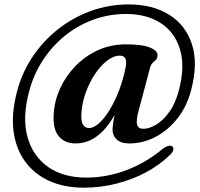

<svg xmlns="http://www.w3.org/2000/svg" viewBox="-20 -713 902 866"><path d="M563.5 -66Q524.5 -66 505 -85.2Q485.5 -104.5 488 -137Q489.5 -160 497 -194.5Q424.5 -66 320.5 -66Q272 -66 244.5 -99Q217 -132 222.5 -202Q226 -259.5 251.5 -315Q277 -370.5 320.5 -415.2Q364 -460 421.8 -486.5Q479.5 -513 547.5 -513Q622.5 -513 657.5 -498.2Q692.5 -483.5 690.5 -462Q689.5 -449.5 682.8 -442.8Q676 -436 668.8 -429.5Q661.5 -423 658 -412L604 -209Q593 -167.5 598.8 -149.8Q604.5 -132 626.5 -132Q653 -132 684.8 -151Q716.5 -170 744.2 -209Q772 -248 787 -306.5Q815 -413 792 -490Q769 -567 705.5 -608.5Q642 -650 548.5 -650Q471 -650 400.8 -624.2Q330.5 -598.5 272.2 -551.2Q214 -504 172.2 -439.5Q130.5 -375 110.5 -297.5Q80 -182 104 -95.2Q128 -8.5 196.8 39.8Q265.5 88 369 88Q462 88 551.8 53.8Q641.5 19.5 717.5 -44.5Q729 -52.5 740.8 -55.2Q752.5 -58 759 -50.5Q765 -43 760 -31.8Q755 -20.5 741.5 -9.5Q698 32.5 637.5 64.8Q577 97 505.2 115.2Q433.5 133.5 357.5 133.5Q270 133.5 202.8 103.2Q135.5 73 93.8 16.2Q52 -40.5 41.2 -120.2Q30.5 -200 56.5 -299Q78 -383 125.5 -454.8Q173 -526.5 240.2 -580Q307.5 -633.5 389 -663.2Q470.5 -693 561 -693Q668 -693 742.5 -646.8Q817 -600.5 845.5 -514Q874 -427.5 842 -306Q823 -233.5 780.8 -179.5Q738.5 -125.5 681.8 -95.8Q625 -66 563.5 -66ZM347.5 -207.5Q344 -167.5 353.8 -151.5Q363.5 -135.5 381.5 -135.5Q403 -135.5 427.5 -157.8Q452 -180 475.5 -218.8Q499 -257.5 518 -307.8Q537 -358 547.5 -414Q555.5 -462 521 -462Q492 -462 462.8 -439.2Q433.5 -416.5 408.5 -379Q383.5 -341.5 367.2 -296.8Q351 -252 347.5 -207.5Z"/></svg>

Font: Fraunces 72pt Soft SemiBold
Style: Italic
Weight: 600
Italic angle: -16°
Version: Version 1.000;[b76b70a41]